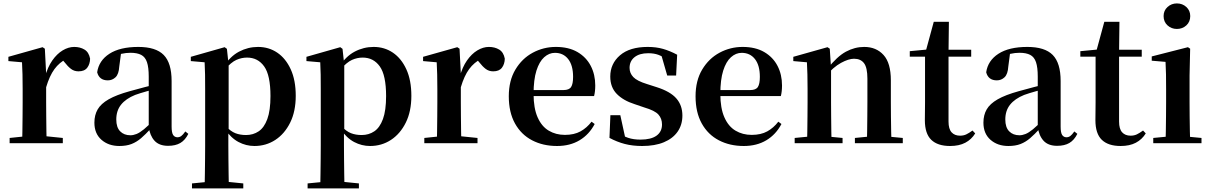

<svg xmlns="http://www.w3.org/2000/svg" viewBox="-20 -821 6943 1101"><path d="M35.2 0V-29.9L143.3 -41.2H229.8L340.2 -29.9V0ZM106.2 0Q107.9 -25.5 108.4 -67.4Q108.9 -109.4 109.4 -154.8Q109.9 -200.3 109.9 -234.8V-310.2Q109.9 -360.7 109 -394.1Q108.2 -427.5 106.2 -463.8L28.1 -470.7V-495.2L224.2 -550.4L237.2 -541.7L244.6 -398.7V-397.7V-234.8Q244.6 -200.3 245.1 -154.8Q245.6 -109.4 246.1 -67.4Q246.6 -25.5 247.6 0ZM244.4 -320.2 211.3 -380.9H238.4Q253 -435.6 279.6 -473.9Q306.3 -512.2 339.4 -532.1Q372.5 -551.9 405.6 -551.9Q439.2 -551.9 464.4 -536.8Q489.7 -521.7 496.7 -484.5Q495.9 -453.2 480.2 -432.6Q464.4 -411.9 430.2 -411.9Q405.5 -411.9 387.2 -425.8Q369 -439.6 349.8 -464.4L326.8 -490.9L363.4 -485.1Q320.5 -463.1 292.2 -424.7Q263.9 -386.2 244.4 -320.2Z M664.6 16.2Q602.2 16.2 561.8 -19.4Q521.3 -54.9 521.3 -117.6Q521.3 -161.2 540 -193.6Q558.7 -226.1 603.1 -251.5Q647.6 -277 723.4 -297.9Q762.8 -309.4 812.4 -322Q862 -334.6 902 -344.4V-318.9Q862 -308.9 822 -297.6Q781.9 -286.4 755.1 -276.7Q701.3 -254.9 674.1 -220.6Q646.8 -186.4 646.8 -135.9Q646.8 -90.4 669.1 -67.9Q691.3 -45.3 728 -45.3Q744.3 -45.3 762.7 -52.6Q781.1 -59.9 805.4 -79.7Q829.8 -99.4 863.3 -135.5L878.8 -82.4H843.7Q814.6 -50.6 789.2 -28.7Q763.7 -6.8 734.4 4.7Q705 16.2 664.6 16.2ZM944.1 15.2Q892.6 15.2 865.9 -14.2Q839.2 -43.6 832.9 -94V-96.5V-381.4Q832.9 -434.7 822.8 -464.5Q812.7 -494.3 789.6 -506.3Q766.5 -518.3 728 -518.3Q702.4 -518.3 675.3 -512.2Q648.2 -506.1 611.8 -491.2L674.1 -516.3L663.9 -439.2Q661.3 -395.9 642.6 -378Q623.8 -360.2 598.3 -360.2Q549.1 -360.2 537.2 -406.5Q546.9 -473.5 607.4 -512.7Q667.9 -551.9 773.1 -551.9Q873.4 -551.9 918.7 -505.9Q964.1 -459.8 964.1 -356.2V-94.8Q964.1 -60.3 972.8 -47Q981.6 -33.8 997.7 -33.8Q1009.3 -33.8 1019.3 -40.9Q1029.3 -48.1 1042.7 -67.2L1059.9 -53.4Q1042 -17.5 1014.2 -1.1Q986.4 15.2 944.1 15.2Z M1080.9 259.3V230.8L1190 220.1H1269.4L1375.1 230.8V259.3ZM1153.4 259.3Q1154.4 217.3 1154.9 174.2Q1155.4 131 1155.9 89.9Q1156.4 48.8 1156.4 13.8V-308.7Q1156.4 -358.5 1155.9 -393Q1155.4 -427.5 1153.4 -463.8L1074.2 -470.7V-495.2L1268.2 -550.4L1281.2 -540.9L1289.8 -460.8L1291.1 -455V-75.6L1289.4 -63V13Q1289.4 47.8 1289.9 89.3Q1290.4 130.8 1290.9 174Q1291.4 217.3 1292.4 259.3ZM1439.1 16.2Q1391 16.2 1347.7 -6.7Q1304.4 -29.6 1268.3 -82.3H1256.1L1274.6 -97.8Q1302.5 -67.8 1329.5 -57.3Q1356.6 -46.7 1391.1 -46.7Q1431.7 -46.7 1463.3 -67.9Q1494.8 -89.1 1512.9 -138.2Q1531 -187.4 1531 -270.1Q1531 -389.4 1494.9 -440.1Q1458.8 -490.8 1396.6 -490.8Q1365.3 -490.8 1335.4 -477.5Q1305.5 -464.2 1268 -421.1L1253.1 -437.5H1261.5Q1299.3 -497.6 1350.7 -524.8Q1402.1 -551.9 1459.6 -551.9Q1521.4 -551.9 1569.9 -519.1Q1618.5 -486.2 1647.2 -423.5Q1675.9 -360.9 1675.9 -271.4Q1675.9 -182.3 1644 -117.9Q1612.1 -53.5 1558.7 -18.6Q1505.3 16.2 1439.1 16.2Z M1743.9 259.3V230.8L1853 220.1H1932.4L2038.1 230.8V259.3ZM1816.4 259.3Q1817.4 217.3 1817.9 174.2Q1818.4 131 1818.9 89.9Q1819.4 48.8 1819.4 13.8V-308.7Q1819.4 -358.5 1818.9 -393Q1818.4 -427.5 1816.4 -463.8L1737.2 -470.7V-495.2L1931.2 -550.4L1944.2 -540.9L1952.8 -460.8L1954.1 -455V-75.6L1952.4 -63V13Q1952.4 47.8 1952.9 89.3Q1953.4 130.8 1953.9 174Q1954.4 217.3 1955.4 259.3ZM2102.1 16.2Q2054 16.2 2010.7 -6.7Q1967.4 -29.6 1931.3 -82.3H1919.1L1937.6 -97.8Q1965.5 -67.8 1992.5 -57.3Q2019.6 -46.7 2054.1 -46.7Q2094.7 -46.7 2126.3 -67.9Q2157.8 -89.1 2175.9 -138.2Q2194 -187.4 2194 -270.1Q2194 -389.4 2157.9 -440.1Q2121.8 -490.8 2059.6 -490.8Q2028.3 -490.8 1998.4 -477.5Q1968.5 -464.2 1931 -421.1L1916.1 -437.5H1924.5Q1962.3 -497.6 2013.7 -524.8Q2065.1 -551.9 2122.6 -551.9Q2184.4 -551.9 2232.9 -519.1Q2281.5 -486.2 2310.2 -423.5Q2338.9 -360.9 2338.9 -271.4Q2338.9 -182.3 2307 -117.9Q2275.1 -53.5 2221.7 -18.6Q2168.3 16.2 2102.1 16.2Z M2413.2 0V-29.9L2521.3 -41.2H2607.8L2718.2 -29.9V0ZM2484.2 0Q2485.9 -25.5 2486.4 -67.4Q2486.9 -109.4 2487.4 -154.8Q2487.9 -200.3 2487.9 -234.8V-310.2Q2487.9 -360.7 2487 -394.1Q2486.2 -427.5 2484.2 -463.8L2406.1 -470.7V-495.2L2602.2 -550.4L2615.2 -541.7L2622.6 -398.7V-397.7V-234.8Q2622.6 -200.3 2623.1 -154.8Q2623.6 -109.4 2624.1 -67.4Q2624.6 -25.5 2625.6 0ZM2622.4 -320.2 2589.3 -380.9H2616.4Q2631 -435.6 2657.6 -473.9Q2684.3 -512.2 2717.4 -532.1Q2750.5 -551.9 2783.6 -551.9Q2817.2 -551.9 2842.4 -536.8Q2867.7 -521.7 2874.7 -484.5Q2873.9 -453.2 2858.2 -432.6Q2842.4 -411.9 2808.2 -411.9Q2783.5 -411.9 2765.2 -425.8Q2747 -439.6 2727.8 -464.4L2704.8 -490.9L2741.4 -485.1Q2698.5 -463.1 2670.2 -424.7Q2641.9 -386.2 2622.4 -320.2Z M3174.2 16.2Q3093.8 16.2 3031.2 -16.5Q2968.6 -49.1 2933.1 -113Q2897.6 -176.9 2897.6 -268.8Q2897.6 -358.8 2935.6 -422.2Q2973.5 -485.7 3035.2 -518.8Q3096.9 -551.9 3167.4 -551.9Q3241.1 -551.9 3291.5 -522.5Q3341.8 -493.1 3367.6 -443.2Q3393.4 -393.3 3393.4 -330.9Q3393.4 -296.1 3386.7 -270.2H2956.1V-304.6H3211.4Q3243.5 -304.6 3254.9 -322.2Q3266.3 -339.8 3266.3 -380.4Q3266.3 -446.3 3238.2 -482.2Q3210.1 -518 3162.1 -518Q3128.7 -518 3100.6 -492.9Q3072.6 -467.8 3056.1 -416Q3039.7 -364.1 3039.7 -282.7Q3039.7 -200.5 3062.9 -148.2Q3086 -95.8 3126.8 -71.7Q3167.5 -47.5 3219.4 -47.5Q3272.4 -47.5 3308.9 -67.7Q3345.3 -87.9 3372.2 -123.2L3390.1 -109.9Q3358.6 -49.8 3303.7 -16.8Q3248.7 16.2 3174.2 16.2Z M3662.3 16.2Q3607.6 16.2 3562.7 4.5Q3517.8 -7.2 3474.9 -30.3L3480.2 -160.4H3537.1L3567.6 -20.6L3519.6 -26V-62Q3551.7 -41.1 3581.9 -30.7Q3612.2 -20.4 3652.8 -20.4Q3713.1 -20.4 3744.7 -43Q3776.2 -65.7 3776.2 -107.2Q3776.2 -140.9 3755.7 -164Q3735.1 -187.1 3674.5 -204.9L3618.7 -223.9Q3553.9 -244.5 3516.7 -282.6Q3479.5 -320.7 3479.5 -382Q3479.5 -455.6 3535.2 -503.8Q3590.9 -551.9 3694.2 -551.9Q3742.5 -551.9 3781.9 -540.7Q3821.2 -529.5 3863.1 -507.2L3857.1 -387.7H3806.1L3767.6 -521.5L3810 -507.8V-477Q3779.7 -497.5 3755.1 -506.7Q3730.5 -515.8 3696.8 -515.8Q3647 -515.8 3618.6 -493.1Q3590.2 -470.4 3590.2 -431.8Q3590.2 -401.6 3611.6 -379.1Q3632.9 -356.6 3689.8 -339.1L3745.9 -321.1Q3823.8 -296.3 3858.4 -256.6Q3893.1 -217 3893.1 -158.3Q3893.1 -105.4 3865.8 -66.1Q3838.4 -26.7 3787 -5.3Q3735.6 16.2 3662.3 16.2Z M4245.2 16.2Q4164.8 16.2 4102.2 -16.5Q4039.6 -49.1 4004.1 -113Q3968.6 -176.9 3968.6 -268.8Q3968.6 -358.8 4006.6 -422.2Q4044.5 -485.7 4106.2 -518.8Q4167.9 -551.9 4238.4 -551.9Q4312.1 -551.9 4362.5 -522.5Q4412.8 -493.1 4438.6 -443.2Q4464.4 -393.3 4464.4 -330.9Q4464.4 -296.1 4457.7 -270.2H4027.1V-304.6H4282.4Q4314.5 -304.6 4325.9 -322.2Q4337.3 -339.8 4337.3 -380.4Q4337.3 -446.3 4309.2 -482.2Q4281.1 -518 4233.1 -518Q4199.7 -518 4171.6 -492.9Q4143.6 -467.8 4127.1 -416Q4110.7 -364.1 4110.7 -282.7Q4110.7 -200.5 4133.9 -148.2Q4157 -95.8 4197.8 -71.7Q4238.5 -47.5 4290.4 -47.5Q4343.4 -47.5 4379.9 -67.7Q4416.3 -87.9 4443.2 -123.2L4461.1 -109.9Q4429.6 -49.8 4374.7 -16.8Q4319.7 16.2 4245.2 16.2Z M4537 0V-29.9L4642.6 -40.2H4705.7L4811.6 -29.9V0ZM4607.2 0Q4608.9 -25.5 4609.4 -67.4Q4609.9 -109.4 4610.4 -154.8Q4610.9 -200.3 4610.9 -234.8V-310.2Q4610.9 -360 4610 -393.7Q4609.2 -427.5 4607.2 -463.8L4529.1 -470.7V-495.2L4725.2 -550.4L4738.2 -541.7L4745.6 -428V-425.6V-234.8Q4745.6 -200.3 4746.1 -154.8Q4746.6 -109.4 4747.1 -67.4Q4747.6 -25.5 4748.6 0ZM4882.3 0V-29.9L4986.2 -40.2H5048.8L5156.9 -29.9V0ZM4951 0Q4952 -25.5 4952.5 -66.9Q4953 -108.4 4953.5 -153.8Q4954 -199.3 4954 -234.8V-369.8Q4954 -433.2 4934.6 -458.7Q4915.2 -484.2 4877.2 -484.2Q4846.6 -484.2 4802.8 -460.5Q4759.1 -436.8 4713.5 -383.3L4708.6 -425.7H4723.9Q4780.1 -497.3 4830.7 -524.6Q4881.3 -551.9 4935.5 -551.9Q5004.6 -551.9 5046.5 -505.8Q5088.5 -459.6 5088.5 -360.5V-234.8Q5088.5 -199.3 5089 -153.8Q5089.5 -108.4 5090.3 -66.9Q5091.2 -25.5 5092.2 0Z M5352.4 -496.1V-535.7H5549.2V-496.1ZM5428.1 16.2Q5356.7 16.2 5320.1 -19.3Q5283.5 -54.8 5283.5 -131.7Q5283.5 -159.8 5284 -182.4Q5284.5 -205 5284.5 -234.7V-496.1H5197V-527.5L5306.7 -538L5288.1 -525.2L5334.5 -695.8H5421.3L5419.2 -519.3V-508.7V-123.8Q5419.2 -81.6 5436.7 -62.3Q5454.2 -43 5485.3 -43Q5505.4 -43 5521 -50.4Q5536.7 -57.9 5556.7 -72.5L5572.2 -56Q5550.7 -21.1 5515.3 -2.5Q5479.9 16.2 5428.1 16.2Z M5762.6 16.2Q5700.2 16.2 5659.8 -19.4Q5619.3 -54.9 5619.3 -117.6Q5619.3 -161.2 5638 -193.6Q5656.7 -226.1 5701.1 -251.5Q5745.6 -277 5821.4 -297.9Q5860.8 -309.4 5910.4 -322Q5960 -334.6 6000 -344.4V-318.9Q5960 -308.9 5920 -297.6Q5879.9 -286.4 5853.1 -276.7Q5799.3 -254.9 5772.1 -220.6Q5744.8 -186.4 5744.8 -135.9Q5744.8 -90.4 5767.1 -67.9Q5789.3 -45.3 5826 -45.3Q5842.3 -45.3 5860.7 -52.6Q5879.1 -59.9 5903.4 -79.7Q5927.8 -99.4 5961.3 -135.5L5976.8 -82.4H5941.7Q5912.6 -50.6 5887.2 -28.7Q5861.7 -6.8 5832.4 4.7Q5803 16.2 5762.6 16.2ZM6042.1 15.2Q5990.6 15.2 5963.9 -14.2Q5937.2 -43.6 5930.9 -94V-96.5V-381.4Q5930.9 -434.7 5920.8 -464.5Q5910.7 -494.3 5887.6 -506.3Q5864.5 -518.3 5826 -518.3Q5800.4 -518.3 5773.3 -512.2Q5746.2 -506.1 5709.8 -491.2L5772.1 -516.3L5761.9 -439.2Q5759.3 -395.9 5740.6 -378Q5721.8 -360.2 5696.3 -360.2Q5647.1 -360.2 5635.2 -406.5Q5644.9 -473.5 5705.4 -512.7Q5765.9 -551.9 5871.1 -551.9Q5971.4 -551.9 6016.7 -505.9Q6062.1 -459.8 6062.1 -356.2V-94.8Q6062.1 -60.3 6070.8 -47Q6079.6 -33.8 6095.7 -33.8Q6107.3 -33.8 6117.3 -40.9Q6127.3 -48.1 6140.7 -67.2L6157.9 -53.4Q6140 -17.5 6112.2 -1.1Q6084.4 15.2 6042.1 15.2Z M6330.4 -496.1V-535.7H6527.2V-496.1ZM6406.1 16.2Q6334.7 16.2 6298.1 -19.3Q6261.5 -54.8 6261.5 -131.7Q6261.5 -159.8 6262 -182.4Q6262.5 -205 6262.5 -234.7V-496.1H6175V-527.5L6284.7 -538L6266.1 -525.2L6312.5 -695.8H6399.3L6397.2 -519.3V-508.7V-123.8Q6397.2 -81.6 6414.7 -62.3Q6432.2 -43 6463.3 -43Q6483.4 -43 6499 -50.4Q6514.7 -57.9 6534.7 -72.5L6550.2 -56Q6528.7 -21.1 6493.3 -2.5Q6457.9 16.2 6406.1 16.2Z M6593.2 0V-29.9L6699.8 -40.2H6761.8L6869.8 -29.9V0ZM6663.6 0Q6664.6 -25.5 6665.3 -67.4Q6665.9 -109.4 6666.4 -154.8Q6666.9 -200.3 6666.9 -234.8V-308Q6666.9 -358.3 6666.3 -394.3Q6665.6 -430.4 6663.6 -466.2L6584.5 -472.9V-497.4L6792.1 -550.4L6804.8 -541.7L6801.4 -387.9V-234.8Q6801.4 -200.3 6801.9 -154.8Q6802.4 -109.4 6803.2 -67.4Q6804.1 -25.5 6805.1 0ZM6728.8 -655Q6697.6 -655 6675 -675.4Q6652.5 -695.9 6652.5 -728.8Q6652.5 -760.3 6675 -780.9Q6697.6 -801.4 6728.8 -801.4Q6760.5 -801.4 6782.9 -780.9Q6805.3 -760.3 6805.3 -728.8Q6805.3 -695.9 6782.9 -675.4Q6760.5 -655 6728.8 -655Z"/></svg>

Font: Noto Serif TC
Style: Regular
Weight: 200
Designer: Ryoko NISHIZUKA 西塚涼子 (kana & ideographs); Frank Grießhammer (Latin, Greek & Cyrillic); Wenlong ZHANG 张文龙 (bopomofo); San
Foundry: Adobe
Version: Version 2.001;hotconv 1.1.0;makeotfexe 2.6.0